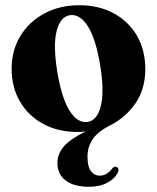

<svg xmlns="http://www.w3.org/2000/svg" viewBox="-20 -493 600 734"><path d="M283.5 -473Q358 -473 415 -442Q472 -411 503.8 -356Q535.5 -301 535.5 -229Q535.5 -153.5 498.5 -99Q461.5 -44.5 401.5 -14Q354 10 334.2 39.2Q314.5 68.5 314.5 106.5Q314.5 144 327.8 161.2Q341 178.5 361 178.5Q376 178.5 388.2 170.8Q400.5 163 408.5 151.5Q417 142 425.5 145Q430 146.5 432.2 151.8Q434.5 157 430.5 166Q420 189 391.2 205Q362.5 221 320 221Q262 221 230.8 196.8Q199.5 172.5 199.5 130Q199.5 96 223.2 67.8Q247 39.5 307 9.5Q298 10.5 290.5 11Q283 11.5 276.5 11.5Q202 11.5 145.2 -19.2Q88.5 -50 56.5 -104.5Q24.5 -159 24.5 -231Q24.5 -300 57.5 -354.8Q90.5 -409.5 149 -441.2Q207.5 -473 283.5 -473ZM315 -27Q351 -32 365.2 -87Q379.5 -142 363 -243.5Q346 -346 315.5 -393.2Q285 -440.5 247 -435Q210.5 -429 196.5 -374.5Q182.5 -320 199 -218.5Q216 -116 246.8 -68.5Q277.5 -21 315 -27Z"/></svg>

Font: Fraunces 72pt
Style: Bold
Weight: 700
Version: Version 1.000;[b76b70a41]